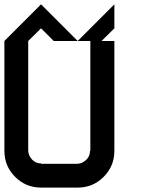

<svg xmlns="http://www.w3.org/2000/svg" viewBox="-20 -853 707 873"><path d="M333.3 -108.3Q355 -110 372.1 -126.2Q389.2 -142.5 389.2 -166.7H390.8V-666.7H333.3L500 -833.3V-724.2L441.7 -666.7H500V-166.7Q500 -97.5 451.2 -48.8Q402.5 0 333.3 0H166.7Q97.5 0 48.8 -48.8Q0 -97.5 0 -166.7V-666.7L166.7 -833.3L333.3 -666.7H224.2L166.7 -724.2L108.3 -666.7V-166.7Q110 -144.2 126.2 -127.1Q142.5 -110 166.7 -110V-108.3Z"/></svg>

Font: 0xA000-Squareish-Mono
Style: Squareish-Mono-Bold
Weight: 700
Version: Version 0.1